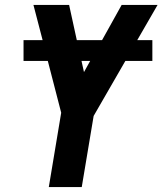

<svg xmlns="http://www.w3.org/2000/svg" viewBox="-20 -755 656 775"><path d="M177 0 227 -300 173 -509H75V-593H152L115 -735H259L290 -593H392L471 -735H616L534 -593H595V-509H486L358 -287L310 0ZM319 -464 344 -509H309Z"/></svg>

Font: Iosevka SS04 XBd Ex
Style: Italic
Weight: 800
Width: 7
Italic angle: -9°
Monospace: yes
Designer: Belleve Invis
Foundry: Belleve Invis
Version: Version 19.0.0; ttfautohint (v1.8.4)